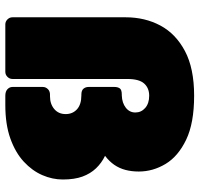

<svg xmlns="http://www.w3.org/2000/svg" viewBox="-34 -716 750 722"><g transform="rotate(90 341.0 -355.0)"><path d="M72 0Q61 0 53 -8Q45 -16 45 -27V-452Q45 -525 76 -583Q107 -641 172 -675.5Q237 -710 340 -710Q443 -710 505.5 -680Q568 -650 596.5 -602.5Q625 -555 625 -502Q625 -475 619 -452Q613 -429 600 -410Q587 -391 566 -375Q593 -362 613 -341Q633 -320 644 -290Q655 -260 655 -216Q655 -177 638.5 -139Q622 -101 588 -69.5Q554 -38 501 -19Q448 0 375 0H340Q324 0 315.5 -8Q307 -16 307 -27V-141Q307 -152 315.5 -160.5Q324 -169 340 -168H342Q371 -168 390 -184Q409 -200 409 -227Q409 -253 391 -269.5Q373 -286 338 -286H336Q320 -286 313.5 -294Q307 -302 307 -313V-411Q307 -422 312 -430Q317 -438 336 -438H339Q367 -439 385 -453Q403 -467 403 -489Q403 -511 386 -526Q369 -541 340 -541Q311 -541 294 -522Q277 -503 277 -459V-27Q277 -16 269 -8Q261 0 250 0Z"/></g></svg>

Font: Rubik Black
Style: Regular
Weight: 900
Designer: Hubert and Fischer
Foundry: Hubert and Fischer
Version: Version 2.300;gftools[0.9.30]